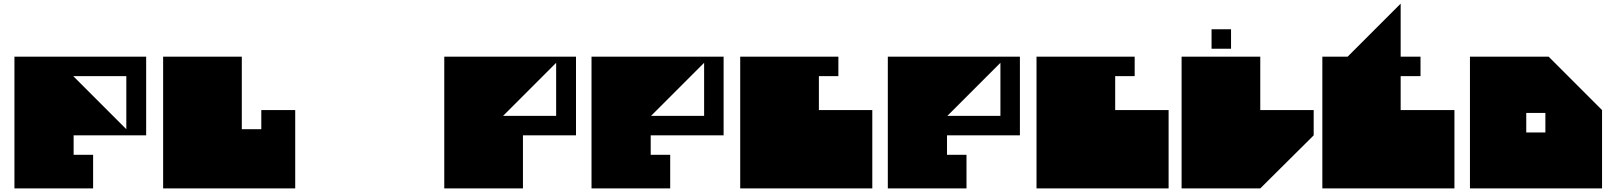

<svg xmlns="http://www.w3.org/2000/svg" viewBox="-20 -1044 8940 1064"><path d="M680 -622H386L680 -328ZM790 -730V-294H388V-186H496V0H60V-730Z M884 0V-730H1320V-328H1428V-434H1616V0Z M3062 -696 2768 -402H3062ZM3172 -730V-294H2878V0H2442V-730Z M3588 -402H3882V-696ZM3990 -730V-294H3586V-186H3694V0H3258V-730Z M4082 -730H4626V-622H4518V-434H4814V0H4082Z M5230 -402H5524V-696ZM5632 -730V-294H5228V-186H5336V0H4900V-730Z M5724 -730H6268V-622H6160V-434H6456V0H5724Z M6694 -774V-882H6802V-774ZM6528 -730H6964V-434H7260V-294L6964 0H6528Z M7742 -730H7852V-622H7742V-434H8040V0H7308V-730H7448L7742 -1024V-730Z M8126 0V-730H8562L8858 -434V0ZM8438 -418V-310H8544V-418Z"/></svg>

Font: El Pececito
Style: Regular
Weight: 400
Designer: deFharo
Foundry: deFharo
Version: El Pececito Version 1.000